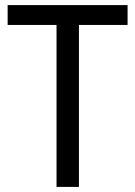

<svg xmlns="http://www.w3.org/2000/svg" viewBox="-20 -734 532 754"><path d="M290 0V-636H481V-714H10V-636H202V0Z"/></svg>

Font: Noto Sans Devanagari UI SemiCondensed
Style: Regular
Weight: 400
Width: 4
Designer: Jelle Bosma - Monotype Design Team
Foundry: Monotype Imaging Inc.
Version: Version 2.004